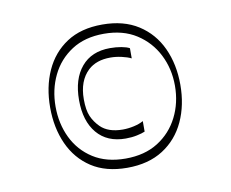

<svg xmlns="http://www.w3.org/2000/svg" viewBox="-58 -787 715 594"><g transform="rotate(-10 300.0 -490.0)"><path d="M297 -265Q230 -265 185 -294.5Q140 -324 117 -375Q94 -426 94 -490Q94 -554 117 -605Q140 -656 185 -685.5Q230 -715 297 -715Q364 -715 410 -685.5Q456 -656 479.5 -605Q503 -554 503 -490Q503 -426 479.5 -375Q456 -324 410 -294.5Q364 -265 297 -265ZM297 -294Q357 -294 399 -320.5Q441 -347 463.5 -391.5Q486 -436 486 -490Q486 -543 463.5 -587.5Q441 -632 399 -659Q357 -686 297 -686Q237 -686 195.5 -659Q154 -632 132.5 -587.5Q111 -543 111 -490Q111 -436 132.5 -391.5Q154 -347 195.5 -320.5Q237 -294 297 -294ZM308 -355Q250 -355 218 -393Q186 -431 186 -497Q186 -563 218 -601Q250 -639 308 -639Q327 -639 343.5 -636Q360 -633 369 -628V-596Q357 -602 339 -606Q321 -610 304 -610Q260 -610 234 -586Q201 -555 201 -497Q201 -463 209.5 -443.5Q218 -424 234 -408Q258 -384 304 -384Q321 -384 339 -388Q357 -392 369 -399V-366Q360 -362 343.5 -358.5Q327 -355 308 -355Z"/></g></svg>

Font: Ojuju ExtraLight
Style: Regular
Weight: 200
Designer: Chisaokwu Joboson, Mirko Velimirovic
Foundry: Udi Foundry
Version: Version 1.000